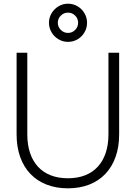

<svg xmlns="http://www.w3.org/2000/svg" viewBox="-20 -1006 736 1041"><path d="M348.5 -779Q321 -779 297.2 -793Q273.5 -807 259.5 -830.8Q245.5 -854.5 245.5 -882.5Q245.5 -910.5 259.5 -934Q273.5 -957.5 297.2 -971.8Q321 -986 348.5 -986Q377 -986 400.8 -971.8Q424.5 -957.5 438.2 -934Q452 -910.5 452 -882.5Q452 -854.5 438.2 -830.8Q424.5 -807 400.8 -793Q377 -779 348.5 -779ZM348.5 -827.5Q371.5 -827.5 387.5 -843.8Q403.5 -860 403.5 -882.5Q403.5 -905.5 387.5 -921.5Q371.5 -937.5 348.5 -937.5Q326 -937.5 309.8 -921.5Q293.5 -905.5 293.5 -882.5Q293.5 -860 309.8 -843.8Q326 -827.5 348.5 -827.5ZM348 15Q284.5 15 233 -5Q181.5 -25 145.2 -62.8Q109 -100.5 89.5 -154.8Q70 -209 70 -277.5V-720H128V-277.5Q128 -221.5 142.8 -177.2Q157.5 -133 185.8 -102.2Q214 -71.5 255 -55.5Q296 -39.5 348 -39.5Q400.5 -39.5 441.2 -55.5Q482 -71.5 510.2 -102.2Q538.5 -133 553.2 -177.2Q568 -221.5 568 -277.5V-720H626V-277.5Q626 -209 606.5 -154.8Q587 -100.5 551 -62.8Q515 -25 463.5 -5Q412 15 348 15Z"/></svg>

Font: Vela Sans Light
Style: Regular
Weight: 300
Designer: Principal design: Mikhail Sharanda - project Manrope.
Design modification: Ravid Balaliev
Foundry: Mikhail Sharanda
Version: Version 1.001